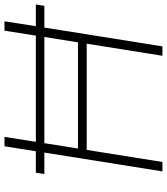

<svg xmlns="http://www.w3.org/2000/svg" viewBox="36 -781 745 857"><g transform="rotate(-90 408.5 -352.5)"><path d="M72 0 156 -527H60L66 -565H162L184 -705H226L204 -565H678L700 -705H742L720 -565H817L811 -527H714L630 0H588L642 -338H168L114 0ZM174 -377H648L672 -527H198Z"/></g></svg>

Font: Nunito Sans 12pt ExtraLight 12pt ExtraLight
Style: Italic
Weight: 250
Italic angle: -9°
Version: Version 3.101;gftools[0.9.27]